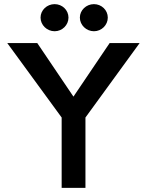

<svg xmlns="http://www.w3.org/2000/svg" viewBox="-20 -908 710 928"><path d="M655 -700H510L335 -441L160 -700H15L278 -340V0H393V-340ZM244 -888C207 -888 176 -859 176 -823C176 -787 207 -757 244 -757C281 -757 311 -787 311 -823C311 -859 281 -888 244 -888ZM434 -888C397 -888 366 -859 366 -823C366 -787 397 -757 434 -757C471 -757 501 -787 501 -823C501 -859 471 -888 434 -888Z"/></svg>

Font: Goli Medium
Style: Regular
Weight: 500
Designer: jaikishan Patel
Foundry: MagicType
Version: Version 1.000;Glyphs 3.2 (3242)